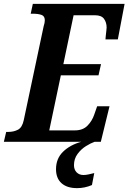

<svg xmlns="http://www.w3.org/2000/svg" viewBox="-40 -734 665 994"><path d="M-20 0 -8 -51H2Q31 -51 53 -62.5Q75 -74 83 -112L186 -598Q192 -616 192 -629Q192 -651 174.5 -657Q157 -663 130 -663H119L130 -714H605L570 -530H506Q506 -534 507.5 -547.5Q509 -561 510.5 -574.5Q512 -588 512 -591Q512 -618 498.5 -636.5Q485 -655 452 -655H341L288 -402H483L470 -344H275L215 -59H348Q389 -59 413 -83.5Q437 -108 448 -141L463 -184H527L482 0ZM359 240Q307 240 278.5 214.5Q250 189 250 142Q250 87 286.5 51.5Q323 16 381 0H450Q430 7 405 22.5Q380 38 361.5 63Q343 88 343 121Q343 144 356.5 158Q370 172 392 172Q404 172 418 169Q432 166 448 162L436 224Q399 240 359 240Z"/></svg>

Font: Noto Serif Condensed
Style: Bold Italic
Weight: 700
Width: 3
Italic angle: -12°
Designer: Monotype Design Team
Foundry: Monotype Imaging Inc.
Version: Version 2.014